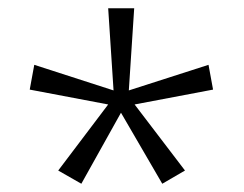

<svg xmlns="http://www.w3.org/2000/svg" viewBox="-20 -779 591 465"><path d="M305 -759H242L255 -560L63 -622L52 -562L242 -526L121 -366L177 -334L273 -506L373 -334L428 -366L306 -526L496 -562L485 -622L292 -560Z"/></svg>

Font: Noto Sans Lao Looped UI Light
Style: Regular
Weight: 300
Designer: Mark Frömberg, Ben Mitchell
Foundry: The Fontpad Ltd
Version: Version 1.001